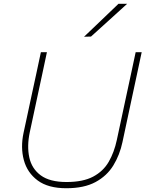

<svg xmlns="http://www.w3.org/2000/svg" viewBox="-20 -990 772 1019"><path d="M332 9Q235.5 9 180 -32.2Q124.5 -73.5 106.5 -140.5Q88.5 -207.5 105 -285Q112 -316.5 122.5 -366.2Q133 -416 145.5 -473.5Q160 -539.5 172.2 -596.8Q184.5 -654 197 -713H229Q216.5 -654 204.2 -596.5Q192 -539 177.5 -472.5L138 -288Q122.5 -214.5 135.5 -154.5Q148.5 -94.5 196.5 -59.2Q244.5 -24 333 -24Q420.5 -24 474.2 -52.5Q528 -81 557 -131.2Q586 -181.5 600 -247L648.5 -473Q663 -539.5 675.2 -596.8Q687.5 -654 700 -713H732Q719.5 -654 707.2 -596.8Q695 -539.5 680.5 -472.5Q665.5 -402 651.5 -336.8Q637.5 -271.5 630 -236Q615.5 -167.5 581.5 -112Q547.5 -56.5 487 -23.8Q426.5 9 332 9ZM426 -795Q473.5 -840 518.2 -883Q563 -926 609 -970H655Q606.5 -926 559 -882.8Q511.5 -839.5 463 -796Z"/></svg>

Font: Commissioner Thin
Style: Italic
Weight: 100
Italic angle: -12°
Designer: Kostas Bartsokas
Foundry: Kostas Bartsokas
Version: Version 1.000; ttfautohint (v1.8.3)